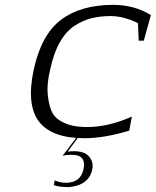

<svg xmlns="http://www.w3.org/2000/svg" viewBox="-20 -553 640 789"><path d="M338 -31Q426 -31 522 -74L511 -16Q407 15 328 15Q193 15 140.5 -53Q88 -121 118 -264Q149 -410 230.5 -471.5Q312 -533 445 -533Q532 -533 600 -491Q597 -482 571 -386H550L547 -458Q487 -487 435 -487Q392 -487 357 -478.5Q322 -470 287 -447.5Q252 -425 226 -379.5Q200 -334 186 -266Q172 -208 176 -167Q180 -126 190.5 -99.5Q201 -73 225.5 -58Q250 -43 276.5 -37Q303 -31 338 -31ZM275 83Q254 83 237 87Q238 87 309 -8H316L258 70Q319 63 342.5 86.5Q366 110 359 143Q346 208 263 216Q224 216 201 208L205 188Q226 198 251 198Q311 198 323 143Q336 83 275 83Z"/></svg>

Font: Afta serif
Style: Italic
Weight: 400
Italic angle: -12°
Designer: parq.ink
Foundry: Oriol Esparraguera Font
Version: Version 1.000